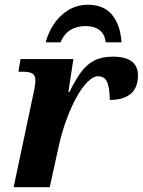

<svg xmlns="http://www.w3.org/2000/svg" viewBox="-20 -783 597 803"><path d="M122 -402Q124 -410 126 -424Q128 -438 128 -448Q128 -467 116 -475Q104 -483 75 -483H57L66 -536H287L266 -399H271Q294 -447 318 -480Q342 -513 373.5 -529.5Q405 -546 452 -546Q505 -546 531 -526Q557 -506 557 -468Q557 -416 526.5 -390.5Q496 -365 439 -365Q439 -411 429 -437.5Q419 -464 390 -464Q369 -464 345 -439.5Q321 -415 298.5 -373.5Q276 -332 257 -280Q238 -228 226 -173L188 0H37ZM171 -606Q181 -645 204.5 -681Q228 -717 264.5 -740Q301 -763 348.6 -763Q415 -763 449.5 -720Q484 -677 488 -606H422Q418 -641 395.7 -657.5Q373.4 -674 337.6 -674Q301.8 -674 275.1 -658Q248.5 -642 233 -606Z"/></svg>

Font: Noto Serif
Style: Italic
Weight: 400
Italic angle: -12°
Designer: Monotype Design Team
Foundry: Monotype Imaging Inc.
Version: Version 2.013